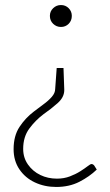

<svg xmlns="http://www.w3.org/2000/svg" viewBox="-20 -559 436 762"><path d="M232 -289 235 -205V-201Q235 -173 208.5 -149.5Q182 -126 153 -106Q121 -82 96.5 -49Q72 -16 72 32Q72 67 91 94Q110 121 140 135.5Q170 150 206 150Q234 150 257.5 141Q281 132 299 120.5Q317 109 328 100.5Q339 92 343 92Q349 92 354 98L364 114Q335 142 295 162.5Q255 183 203 183Q157 183 118.5 165Q80 147 57 113Q34 79 34 33Q34 -20 57.5 -55.5Q81 -91 114 -116Q133 -131 152.5 -145Q172 -159 185.5 -174.5Q199 -190 199 -206L205 -289ZM222 -539Q240 -539 252.5 -526.5Q265 -514 265 -496Q265 -477 252.5 -464.5Q240 -452 222 -452Q204 -452 191 -464.5Q178 -477 178 -496Q178 -514 191 -526.5Q204 -539 222 -539Z"/></svg>

Font: Aleo ExtraLight
Style: Regular
Weight: 250
Designer: Alessio Laiso
Foundry: Alessio Laiso
Version: Version 2.001;gftools[0.9.29]